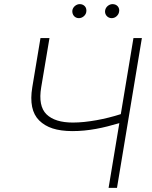

<svg xmlns="http://www.w3.org/2000/svg" viewBox="-20 -912 736 932"><path d="M136.7 -488.3 176.5 -727.3H220.2L180 -488.3Q164.8 -397.4 205.6 -357.2Q246.8 -317.1 333.5 -317.1Q360.4 -317.1 389.4 -320.1Q418.3 -323.2 448.2 -328.5Q478 -333.8 507.8 -341.3Q537.6 -348.7 566.4 -358L627.8 -727.3H668.7L547.9 0H507.1L559.3 -314.3Q530.5 -305.8 502.5 -298.7Q474.4 -291.5 446.2 -286.4Q418 -281.2 389.2 -278.4Q360.4 -275.6 330.6 -275.6Q274.5 -275.9 235.6 -288.5Q196.7 -301.1 170.1 -327.4Q118.6 -378.6 136.7 -488.3ZM490.4 -861.9Q491.5 -868.3 494.9 -873.8Q498.2 -879.3 503.2 -883.3Q508.2 -887.4 514 -889.7Q519.9 -892 526.3 -892Q534.1 -892 540.7 -889.2Q547.2 -886.4 551.7 -881.2Q556.1 -876.1 557.9 -869.1Q559.7 -862.2 557.9 -854Q555.8 -842 545.6 -832.9Q535.5 -823.9 521.7 -823.9Q514.2 -823.9 507.8 -827.1Q501.4 -830.3 497.2 -835.4Q492.9 -840.6 490.9 -847.5Q489 -854.4 490.4 -861.9ZM331.3 -861.9Q332.4 -868.3 335.8 -873.8Q339.1 -879.3 344.1 -883.3Q349.1 -887.4 354.9 -889.7Q360.8 -892 367.2 -892Q375.4 -892 381.7 -889Q388.1 -886 392.4 -881Q396.7 -876.1 398.4 -869.1Q400.2 -862.2 398.8 -854Q398.1 -848.4 394.9 -842.9Q391.7 -837.4 386.7 -833.1Q381.7 -828.8 375.5 -826.3Q369.3 -823.9 362.6 -823.9Q355.1 -823.9 348.9 -826.9Q342.7 -829.9 338.4 -835.2Q334.2 -840.6 332.2 -847.5Q330.3 -854.4 331.3 -861.9Z"/></svg>

Font: Inter P Extra Light
Style: Italic
Weight: 200
Italic angle: 9.39999°
Designer: Rasmus Andersson
Foundry: rsms
Version: Version 3.018;git-588b23468